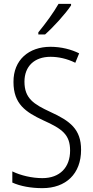

<svg xmlns="http://www.w3.org/2000/svg" viewBox="-20 -967 485 997"><path d="M349 -939V-947H284C257 -900 219 -848 179 -799V-788H214C257 -826 320 -895 349 -939ZM401 -189C401 -296 344 -339 241 -386C155 -426 107 -456 107 -543C107 -623 159 -672 242 -672C282 -672 327 -663 371 -641L391 -690C351 -710 299 -724 242 -724C130 -724 49 -656 50 -541C50 -427 113 -385 205 -342C303 -298 344 -268 344 -185C344 -98 291 -42 200 -42C146 -42 87 -56 44 -77V-19C86 0 141 10 200 10C322 10 401 -64 401 -189Z"/></svg>

Font: Noto Sans Gujarati Condensed Light
Style: Regular
Weight: 300
Width: 3
Designer: Jelle Bosma - Monotype Design Team, Universal Thirst
Foundry: Monotype Imaging Inc.
Version: Version 2.106